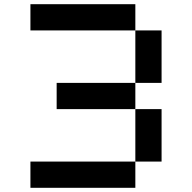

<svg xmlns="http://www.w3.org/2000/svg" viewBox="-20 -895 915 915"><path d="M125 -875H625V-750H125ZM625 -750H750V-500H625ZM625 -500V-375H250V-500ZM625 -375H750V-125H625ZM625 -125V0H125V-125Z"/></svg>

Font: Dogica Pixel
Style: Regular
Weight: 400
Designer: Roberto Mocci
Version: Version 001.000